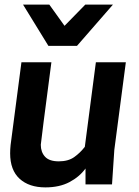

<svg xmlns="http://www.w3.org/2000/svg" viewBox="-20 -800 603 833"><path d="M177 13Q106 13 65 -24.5Q24 -62 24 -135Q24 -152 26 -171L73 -530H203Q158 -188 157 -172Q157 -140 175.5 -120Q194 -100 235 -100Q276 -100 302 -118.5Q328 -137 348 -163L396 -530H526L476 -150L466 0H351V-69Q325 -33 281.5 -10Q238 13 177 13ZM466 -601ZM314 -601H190L80 -780H194L260 -688L350 -780H470Z"/></svg>

Font: Tanohe Sans SemiBold
Style: Italic
Weight: 600
Designer: Village Type and Design LLC & Cristiano Sobral
Foundry: Cooper Hewitt Smithsonian Design Museum
Version: Version 1.00;September 29, 2021;FontCreator 13.0.0.2655 64-b